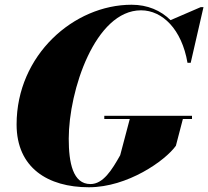

<svg xmlns="http://www.w3.org/2000/svg" viewBox="-20 -780 878 810"><path d="M420 -291.5V-278H527.5L487 -125C452 -63 415.5 -3.5 361.5 -3.5C287.5 -3.5 270 -93 270 -195C270 -397 381 -736.5 575 -736.5C665.5 -736.5 747 -656 771 -515H784.5L838.5 -750H827L699.5 -695C658 -736 602.5 -760 535 -760C292 -760 50 -548 50 -255C50 -72 182 10 355 10C518 10 677 -102 722 -165L751.5 -278H790V-291.5Z"/></svg>

Font: Bodoni* 16pt Fatface
Style: Italic
Weight: 900
Italic angle: -13°
Version: Version 2.3